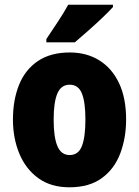

<svg xmlns="http://www.w3.org/2000/svg" viewBox="-20 -786 592 816"><path d="M516 -278Q516 -201 491.5 -135Q467 -69 413.5 -29.5Q360 10 275 10Q196 10 142.5 -29Q89 -68 62 -133.5Q35 -199 35 -278Q35 -361 61 -425.5Q87 -490 141 -526.5Q195 -563 277 -563Q348 -563 402 -529.5Q456 -496 486 -432.5Q516 -369 516 -278ZM208 -277Q208 -203 224 -165Q240 -127 276 -127Q313 -127 328 -165Q343 -203 343 -278Q343 -352 328 -389Q313 -426 276 -426Q240 -426 224 -389Q208 -352 208 -277ZM460 -756Q444 -738 415.5 -711Q387 -684 355.5 -656Q324 -628 298 -606H177V-620Q201 -656 226.5 -694.5Q252 -733 270 -766H460Z"/></svg>

Font: Noto Sans Myanmar Condensed Black
Style: Regular
Weight: 900
Width: 3
Designer: Monotype Design Team
Foundry: Monotype Imaging Inc.
Version: Version 2.107; ttfautohint (v1.8.4.7-5d5b)